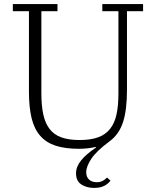

<svg xmlns="http://www.w3.org/2000/svg" viewBox="-20 -718 765 942"><path d="M442 204Q405 204 379 187Q353 170 353 132Q353 100 378 69Q403 38 451 6L450 3Q432 7 411 9.5Q390 12 367 12Q300 12 253.5 -3Q207 -18 177.5 -51.5Q148 -85 135 -138.5Q122 -192 122 -269V-663H43V-698H262V-663H183V-259Q183 -199 192.5 -156Q202 -113 223.5 -85Q245 -57 281 -44Q317 -31 371 -31Q424 -31 460.5 -44Q497 -57 519.5 -85Q542 -113 551.5 -156Q561 -199 561 -259V-663H482V-698H682V-663H603V-277Q603 -178 583.5 -118.5Q564 -59 518 -25Q453 23 428 61Q403 99 403 127Q403 150 417 163Q431 176 454 176Q472 176 484.5 169Q497 162 505 153L522 168Q512 183 492 193.5Q472 204 442 204Z"/></svg>

Font: IBM Plex Serif Light
Style: Regular
Weight: 300
Designer: Mike Abbink, Paul van der Laan, Pieter van Rosmalen
Foundry: Bold Monday
Version: Version 3.001